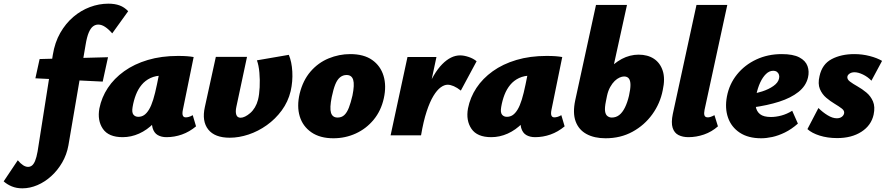

<svg xmlns="http://www.w3.org/2000/svg" viewBox="-162 -738 4830 1047"><path d="M-40 289Q-72 289 -97.5 278.5Q-123 268 -142 251L-65 136Q-50 154 -36 163Q-22 172 -9 172Q3 172 12.5 164.5Q22 157 29.5 139Q37 121 43 88L126 -439Q137 -507 166.5 -558.5Q196 -610 237.5 -645.5Q279 -681 328.5 -699.5Q378 -718 429 -718Q464 -718 490 -708.5Q516 -699 537 -677L450 -556Q430 -579 411 -591.5Q392 -604 374 -604Q358 -604 345 -594Q332 -584 322 -560.5Q312 -537 305 -495L211 55Q202 105 177.5 147.5Q153 190 118 222Q83 254 42 271.5Q1 289 -40 289ZM31 -311 54 -416 427 -426 398 -293Z M507 10Q430 10 399 -35.5Q368 -81 380 -147Q392 -207 426 -258.5Q460 -310 515 -349.5Q570 -389 644 -411Q718 -433 808 -433Q838 -433 857.5 -431.5Q877 -430 894 -427L835 -138Q827 -98 851 -98Q858 -98 867.5 -100.5Q877 -103 889 -110L907 -49Q871 -19 830 -4.5Q789 10 746 10Q718 10 698 -1.5Q678 -13 670 -40.5Q662 -68 671 -117L698 -249L784 -277Q769 -210 741.5 -157Q714 -104 677 -66.5Q640 -29 596.5 -9.5Q553 10 507 10ZM592 -101Q610 -101 624 -110.5Q638 -120 650.5 -140.5Q663 -161 673.5 -195Q684 -229 694 -278L714 -377L772 -320Q760 -324 749 -325Q738 -326 726 -326Q687 -326 658.5 -312.5Q630 -299 610.5 -275.5Q591 -252 579 -221Q567 -190 561 -154Q556 -125 565.5 -113Q575 -101 592 -101Z M1091 13Q1009 13 973.5 -32Q938 -77 955 -154L1015 -428H1185L1127 -156Q1121 -129 1126.5 -112.5Q1132 -96 1150 -96Q1161 -96 1174.5 -102.5Q1188 -109 1202.5 -121.5Q1217 -134 1228 -152.5Q1239 -171 1245 -194Q1252 -222 1254 -262Q1256 -302 1252.5 -342Q1249 -382 1239 -409L1413 -439Q1429 -401 1432 -347.5Q1435 -294 1423 -241Q1409 -183 1374.5 -136Q1340 -89 1293 -55.5Q1246 -22 1193.5 -4.5Q1141 13 1091 13Z M1656 16Q1583 16 1536 -16.5Q1489 -49 1472.5 -103.5Q1456 -158 1472 -227Q1490 -300 1531.5 -348Q1573 -396 1630 -419.5Q1687 -443 1748 -443Q1822 -443 1867.5 -411Q1913 -379 1929.5 -324.5Q1946 -270 1931 -202Q1916 -134 1875.5 -85Q1835 -36 1778 -10Q1721 16 1656 16ZM1679 -97Q1701 -97 1715.5 -110.5Q1730 -124 1740.5 -151Q1751 -178 1760 -217Q1772 -276 1764 -302.5Q1756 -329 1728 -329Q1708 -329 1692.5 -316.5Q1677 -304 1666.5 -278Q1656 -252 1647 -209Q1635 -149 1643 -123Q1651 -97 1679 -97Z M2100 0Q2125 -146 2163.5 -243Q2202 -340 2249.5 -388Q2297 -436 2347 -436Q2368 -436 2393.5 -427.5Q2419 -419 2437 -404L2351 -244Q2331 -260 2312.5 -268Q2294 -276 2279 -276Q2261 -276 2241 -261.5Q2221 -247 2201.5 -215Q2182 -183 2164.5 -130Q2147 -77 2134 0ZM1968 0 2060 -427H2218L2127 0Z M2517 10Q2440 10 2409 -35.5Q2378 -81 2390 -147Q2402 -207 2436 -258.5Q2470 -310 2525 -349.5Q2580 -389 2654 -411Q2728 -433 2818 -433Q2848 -433 2867.5 -431.5Q2887 -430 2904 -427L2845 -138Q2837 -98 2861 -98Q2868 -98 2877.5 -100.5Q2887 -103 2899 -110L2917 -49Q2881 -19 2840 -4.5Q2799 10 2756 10Q2728 10 2708 -1.5Q2688 -13 2680 -40.5Q2672 -68 2681 -117L2708 -249L2794 -277Q2779 -210 2751.5 -157Q2724 -104 2687 -66.5Q2650 -29 2606.5 -9.5Q2563 10 2517 10ZM2602 -101Q2620 -101 2634 -110.5Q2648 -120 2660.5 -140.5Q2673 -161 2683.5 -195Q2694 -229 2704 -278L2724 -377L2782 -320Q2770 -324 2759 -325Q2748 -326 2736 -326Q2697 -326 2668.5 -312.5Q2640 -299 2620.5 -275.5Q2601 -252 2589 -221Q2577 -190 2571 -154Q2566 -125 2575.5 -113Q2585 -101 2602 -101Z M3140 16Q3079 16 3036.5 -7Q2994 -30 2977 -76Q2960 -122 2975 -192L3088 -711H3257L3186 -388Q3207 -405 3228.5 -416.5Q3250 -428 3273.5 -434Q3297 -440 3320 -440Q3370 -440 3404 -417.5Q3438 -395 3452 -352Q3466 -309 3452 -246Q3438 -174 3395 -114.5Q3352 -55 3287 -19.5Q3222 16 3140 16ZM3142 -185Q3135 -151 3137.5 -132Q3140 -113 3150.5 -105Q3161 -97 3174 -97Q3197 -97 3214.5 -110.5Q3232 -124 3245.5 -151Q3259 -178 3268 -216Q3276 -252 3276 -275Q3276 -298 3267.5 -309.5Q3259 -321 3241 -321Q3230 -321 3216.5 -315Q3203 -309 3190 -296.5Q3177 -284 3165.5 -263.5Q3154 -243 3148 -215Z M3592 10Q3561 10 3538 -1.5Q3515 -13 3506 -41Q3497 -69 3507 -117L3636 -711H3804L3680 -139Q3676 -120 3679.5 -109Q3683 -98 3698 -98Q3704 -98 3712.5 -100.5Q3721 -103 3734 -110L3753 -49Q3719 -19 3677 -4.5Q3635 10 3592 10Z M3989 16Q3918 16 3872 -14.5Q3826 -45 3808 -96.5Q3790 -148 3802 -212Q3815 -280 3857 -332Q3899 -384 3962 -413.5Q4025 -443 4101 -443Q4163 -443 4197 -425Q4231 -407 4241.5 -377.5Q4252 -348 4244 -315Q4233 -269 4192 -236.5Q4151 -204 4087 -183.5Q4023 -163 3942 -152L3925 -223Q3959 -228 3994.5 -239.5Q4030 -251 4055.5 -269Q4081 -287 4086 -309Q4089 -320 4086 -330Q4083 -340 4075 -346Q4067 -352 4054 -352Q4033 -352 4015 -334.5Q3997 -317 3983.5 -288Q3970 -259 3962 -221Q3955 -186 3959 -158.5Q3963 -131 3982.5 -115.5Q4002 -100 4042 -100Q4069 -100 4099 -108Q4129 -116 4158 -134L4189 -64Q4154 -33 4118 -15.5Q4082 2 4049.5 9Q4017 16 3989 16Z M4403 15Q4351 15 4308 1.5Q4265 -12 4241 -34L4301 -149Q4324 -126 4351 -109.5Q4378 -93 4401 -93Q4418 -93 4428.5 -101Q4439 -109 4441 -120Q4444 -134 4428.5 -146Q4413 -158 4389.5 -172Q4366 -186 4343.5 -205Q4321 -224 4309 -252.5Q4297 -281 4307 -323Q4321 -388 4373 -415.5Q4425 -443 4497 -443Q4540 -443 4580.5 -432.5Q4621 -422 4648 -406L4590 -298Q4570 -319 4544 -331.5Q4518 -344 4498 -344Q4482 -344 4471.5 -337Q4461 -330 4459 -321Q4456 -306 4472.5 -293.5Q4489 -281 4514 -267Q4539 -253 4562.5 -233.5Q4586 -214 4598.5 -185Q4611 -156 4602 -113Q4589 -54 4535.5 -19.5Q4482 15 4403 15Z"/></svg>

Font: Ysabeau Black
Style: Italic
Weight: 900
Italic angle: -12°
Version: Version 2.000;gftools[0.9.27.dev2+g8671c4b]